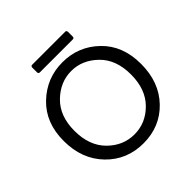

<svg xmlns="http://www.w3.org/2000/svg" viewBox="-215 -1032 1223 1223"><g transform="rotate(-45 396.5 -421.0)"><path d="M546 -780H250Q237 -780 237 -793V-835Q237 -849 250 -849H546Q559 -849 559 -835V-793Q559 -780 546 -780ZM744 -362.5Q744 -198 645.5 -95.5Q547 7 397.5 7Q248 7 148 -96.5Q48 -200 48 -363.5Q48 -527 151 -625.5Q254 -724 397 -724Q540 -724 642 -625.5Q744 -527 744 -362.5ZM218.5 -150.5Q295 -74 397 -74Q499 -74 575 -150.5Q651 -227 651 -360.5Q651 -494 573.5 -569.5Q496 -645 397 -645Q298 -645 220 -569.5Q142 -494 142 -360.5Q142 -227 218.5 -150.5Z"/></g></svg>

Font: Sanchez
Style: Regular
Weight: 400
Designer: Daniel Hernández
Foundry: LatinoType
Version: Version 1.001